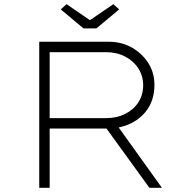

<svg xmlns="http://www.w3.org/2000/svg" viewBox="-20 -900 895 920"><path d="M168 0V-700H500Q563 -700 612 -672Q661 -644 690.5 -598Q720 -552 720 -494Q720 -429 690.5 -382.5Q661 -336 609.5 -310Q558 -284 492 -284H218V0ZM696 0 478 -301 523 -325 756 0ZM218 -334H488Q540 -334 580.5 -354.5Q621 -375 643.5 -410.5Q666 -446 666 -491Q666 -536 643 -572Q620 -608 579.5 -629Q539 -650 489 -650H218ZM380 -764 271 -855 299 -880 426 -793H396L523 -880L551 -855L442 -764Z"/></svg>

Font: Lexend Peta ExtraLight
Style: Regular
Weight: 250
Version: Version 1.007